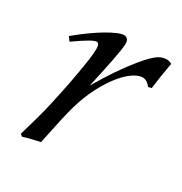

<svg xmlns="http://www.w3.org/2000/svg" viewBox="-123 -569 636 672"><g transform="rotate(30 194.5 -233.0)"><path d="M57.6 10.7 48.8 3.9Q61 -37.6 70.3 -71.3Q79.6 -105 85.9 -132.8Q110.4 -240.2 122.6 -320.8Q126.5 -344.7 127.9 -360.8Q129.4 -377 129.4 -386.2Q129.4 -408.2 117.7 -408.2Q102.1 -408.2 35.2 -360.4L23.4 -376.5Q50.8 -399.4 76.4 -417.7Q102.1 -436 124 -449Q146 -461.9 162.8 -469Q179.7 -476.1 189.5 -476.1Q198.2 -476.1 203.6 -470.2Q209 -464.4 209 -452.1Q209 -443.8 206.1 -424.3Q203.1 -404.8 198 -378.9Q192.9 -353 186.5 -322.8Q180.2 -292.5 173.3 -262.7Q226.6 -354.5 277.8 -416.5Q293.9 -436 305.9 -448Q317.9 -460 327.6 -466.3Q337.4 -472.7 345.7 -474.9Q354 -477.1 362.8 -477.1Q370.1 -477.1 382.3 -471.7Q378.4 -449.7 374 -423.1Q369.6 -396.5 365.7 -363.8L352.5 -360.8Q337.9 -380.4 319.8 -380.4Q303.2 -380.4 281.7 -365.7Q260.3 -351.1 238.3 -323.5Q216.3 -295.9 195.8 -256.3Q175.3 -216.8 161.1 -167.5Q149.4 -127.4 124.5 -6.3Q102.5 -1.5 85.7 2.7Q68.8 6.8 57.6 10.7Z"/></g></svg>

Font: XB Kayhan
Style: Italic
Weight: 400
Italic angle: -12°
Designer: Behnam
Foundry: Irmug
Version: Version 7.300 2009